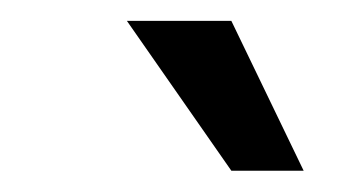

<svg xmlns="http://www.w3.org/2000/svg" viewBox="-20 -770 345 184"><path d="M271 -606.4H201.7L101.6 -750H201.7Z"/></svg>

Font: MAUL Condensed Italic
Style: Condenced Regular Italic
Weight: 400
Italic angle: -12°
Designer: MAUL
Version: Version 1.0; 2020; ttfautohint (v1.8.3)